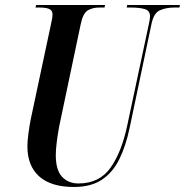

<svg xmlns="http://www.w3.org/2000/svg" viewBox="-20 -734 736 764"><path d="M274 10Q183 10 136 -32Q89 -74 89 -152Q89 -172 93 -202Q97 -232 102 -258L181 -629Q185 -647 187 -658Q189 -669 189 -676Q189 -693 175.5 -698.5Q162 -704 138 -704H121L124 -714H398L396 -704H375Q348 -704 329 -692.5Q310 -681 301 -637L221 -257Q217 -240 212.5 -214Q208 -188 205 -161.5Q202 -135 202 -117Q202 -57 227 -30.5Q252 -4 292 -4Q376 -4 420.5 -67.5Q465 -131 487 -238L571 -632Q577 -658 577 -669Q577 -692 555.5 -698Q534 -704 502 -704H484L486 -714H696L694 -704H673Q641 -704 616 -693Q591 -682 582 -635L496 -226Q481 -154 455 -101Q429 -48 385.5 -19Q342 10 274 10Z"/></svg>

Font: Noto Serif Display ExtraCondensed SemiBold
Style: Italic
Weight: 600
Width: 2
Italic angle: -12°
Designer: Monotype Design Team
Foundry: Monotype Imaging Inc.
Version: Version 2.009